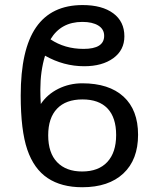

<svg xmlns="http://www.w3.org/2000/svg" viewBox="-20 -745 640 774"><path d="M161.6 -520.5Q142.6 -458 142.6 -383.8Q142.6 -353 144.5 -325.7Q170.4 -364.7 215.1 -387Q259.8 -409.2 311.5 -409.2Q419.4 -409.2 478 -355.5Q536.6 -301.8 536.6 -201.7Q536.6 -101.1 477.3 -45.7Q418 9.8 311.5 9.8Q227.5 9.8 172.1 -27.1Q116.7 -64 90.1 -141.6Q63.5 -219.2 63.5 -360.4Q63.5 -545.4 125.5 -635Q187.5 -724.6 313 -724.6Q391.6 -724.6 436.5 -691.4Q481.4 -658.2 481.4 -598.6Q481.4 -543 436.8 -510.5Q392.1 -478 319.3 -478Q236.8 -478 161.6 -520.5ZM174.3 -199.7Q174.3 -128.4 210.4 -91.1Q246.6 -53.7 311 -53.7Q377 -53.7 412.6 -92Q448.2 -130.4 448.2 -200.7Q448.2 -271 413.6 -307.6Q378.9 -344.2 312.5 -344.2Q245.6 -344.2 210 -306.9Q174.3 -269.5 174.3 -199.7ZM399.9 -600.6Q399.9 -627.4 376.2 -642.1Q352.5 -656.7 312 -656.7Q225.6 -656.7 183.6 -586.4Q241.2 -547.9 316.9 -547.9Q399.9 -547.9 399.9 -600.6Z"/></svg>

Font: Liberation Mono
Style: Regular
Weight: 400
Monospace: yes
Designer: Steve Matteson
Foundry: Ascender Corporation
Version: Version 2.1.5